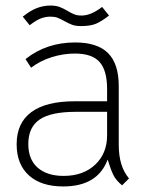

<svg xmlns="http://www.w3.org/2000/svg" viewBox="-20 -663 531 692"><path d="M368 -88Q332 9 208 9Q128 9 84 -31Q40 -71 40 -143Q40 -220 93 -259Q146 -298 249 -298H366V-342Q366 -409 339 -439.5Q312 -470 250 -470Q208 -470 166.5 -457Q125 -444 92 -419L72 -450Q147 -510 251 -510Q331 -510 369.5 -471.5Q408 -433 408 -353V-141Q408 -63 445 -20L420 5Q398 -13 388.5 -32.5Q379 -52 368 -88ZM366 -175V-260H254Q163 -260 122.5 -232Q82 -204 82 -144Q82 -88 116 -58.5Q150 -29 209 -29Q280 -29 323 -69.5Q366 -110 366 -175ZM161 -643Q181 -643 194.5 -638Q208 -633 223 -624Q238 -615 248.5 -611Q259 -607 274 -607Q308 -607 348 -638L373 -607Q346 -586 326 -577.5Q306 -569 272 -569Q253 -569 240.5 -573.5Q228 -578 212 -587Q198 -595 187.5 -599Q177 -603 162 -603Q144 -603 127 -596.5Q110 -590 87 -572L62 -603Q91 -626 114.5 -634.5Q138 -643 161 -643Z"/></svg>

Font: Bellota Text Light
Style: Regular
Weight: 300
Designer: Kemie Guaida
Foundry: Kemie Guaida
Version: Version 4.001